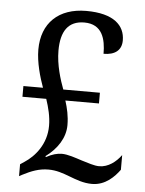

<svg xmlns="http://www.w3.org/2000/svg" viewBox="-53 -767 621 820"><g transform="rotate(5 258.0 -357.0)"><path d="M372 10C430 10 468 -31 490 -61V-124C468 -94 435 -68 396 -68C375 -68 347 -78 320 -86C292 -95 259 -107 233 -107C214 -107 191 -101 166 -87L164 -91C213 -127 246 -176 246 -231C246 -270 238 -303 228 -335H372V-381H215C200 -421 180 -483 180 -545C180 -628 211 -674 280 -674C357 -674 373 -611 373 -548C421 -548 450 -569 450 -612C450 -676 402 -724 284 -724C166 -724 94 -656 94 -542C94 -487 112 -425 128 -381H44V-335H146C158 -299 168 -261 168 -221C168 -142 120 -87 77 -59L59 -47V4L72 -3C109 -22 142 -35 182 -35C216 -35 244 -25 273 -14C305 -2 335 10 372 10Z"/></g></svg>

Font: Noto Serif Bengali SemiCondensed
Style: Regular
Weight: 400
Width: 4
Designer: Juan Bruce, Universal Thirst, Indian Type Foundry and the Monotype Design Team.
Foundry: Monotype Imaging Inc.
Version: Version 2.003